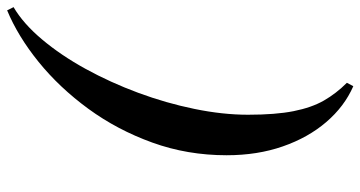

<svg xmlns="http://www.w3.org/2000/svg" viewBox="-256 -584 1010 538"><g transform="rotate(-90 249.0 -315.0)"><path d="M286 152 276.5 170Q219.5 145 176 94.2Q132.5 43.5 107.8 -27.5Q83 -98.5 83 -185Q83 -295 118.5 -393.2Q154 -491.5 213.2 -572.5Q272.5 -653.5 344.5 -711.8Q416.5 -770 489 -800L498 -782Q452 -755 407.8 -702.5Q363.5 -650 325.2 -580.5Q287 -511 258 -432.8Q229 -354.5 212.8 -275.2Q196.5 -196 196.5 -125Q196.5 -48 206.5 2.5Q216.5 53 236.2 87.5Q256 122 286 152Z"/></g></svg>

Font: Bodoni* 11pt Medium
Style: Italic
Weight: 500
Italic angle: -13°
Version: Version 2.3